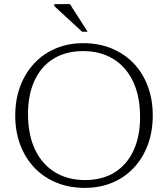

<svg xmlns="http://www.w3.org/2000/svg" viewBox="-20 -902 816 932"><path d="M384.5 -692.5Q459.5 -692.5 521.5 -667Q583.5 -641.5 628.2 -595Q673 -548.5 697.2 -484Q721.5 -419.5 721.5 -341.5Q721.5 -263.5 697.5 -199Q673.5 -134.5 629.5 -87.5Q585.5 -40.5 525 -15.2Q464.5 10 391.5 10Q316.5 10 254.5 -15.2Q192.5 -40.5 147.8 -87.2Q103 -134 78.5 -198.5Q54 -263 54 -340.5Q54 -419 78.2 -483.5Q102.5 -548 146.5 -594.8Q190.5 -641.5 251 -667Q311.5 -692.5 384.5 -692.5ZM392 -28Q478 -28 537.8 -66Q597.5 -104 628.8 -172.8Q660 -241.5 660 -333Q660 -435 625.8 -506.8Q591.5 -578.5 529.2 -616.2Q467 -654 384 -654Q298.5 -654 238.5 -616.2Q178.5 -578.5 147.2 -510Q116 -441.5 116 -349.5Q116 -247.5 150.2 -175.8Q184.5 -104 246.8 -66Q309 -28 392 -28ZM405.5 -748H378.5L243.5 -872.5V-882H319.5Z"/></svg>

Font: Newsreader Light
Style: Regular
Weight: 300
Designer: Hugues Gentile
Foundry: Production Type
Version: Version 1.003